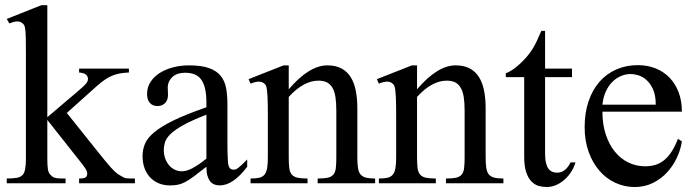

<svg xmlns="http://www.w3.org/2000/svg" viewBox="-20 -715 2708 749"><path d="M288.6 0V-18.6Q302.7 -18.6 309.6 -20.8Q316.4 -22.9 318.8 -29.8Q320.3 -33.7 320.3 -37.6Q320.3 -42 318.6 -46.9Q316.9 -51.8 312.7 -58.3Q308.6 -64.9 301.3 -74.2L164.6 -247.1V-101.1Q164.6 -85 165 -74.2Q165.5 -63.5 166.7 -55.9Q168 -48.3 169.9 -43.5Q171.9 -38.6 175.3 -34.7Q179.7 -29.8 183.8 -26.6Q188 -23.4 194.3 -21.5Q200.7 -19.5 210.4 -19Q220.2 -18.6 235.8 -18.6V0H6.3V-18.6Q29.8 -18.6 44.9 -21.2Q60.1 -23.9 68.4 -32.7Q75.2 -40 78.1 -55.7Q81.1 -71.3 81.1 -98.1V-505.4Q81.1 -543.9 80.6 -565.9Q80.1 -587.9 78.6 -599.9Q77.1 -611.8 74.5 -616.5Q71.8 -621.1 67.4 -624.5Q64.5 -627 60.5 -628.9Q56.6 -630.9 50.8 -631.3Q44.9 -631.8 36.6 -630.1Q28.3 -628.4 16.6 -623.5L6.3 -641.1L141.6 -694.8H164.6V-257.8L277.3 -353.5Q293 -366.7 302.2 -375.2Q311.5 -383.8 316.2 -389.6Q320.8 -395.5 322 -399.4Q323.2 -403.3 323.2 -406.7Q323.2 -417 315.4 -423.8Q307.6 -430.7 288.6 -432.1V-447.3H482.9V-432.1Q442.9 -430.7 417 -419.4Q403.8 -414.1 389.4 -404.3Q375 -394.5 357.9 -379.4L240.7 -274.4L357.9 -127.9Q377 -104 389.9 -88.1Q402.8 -72.3 411.9 -62.3Q420.9 -52.2 427.2 -46.4Q433.6 -40.5 439 -36.6Q444.3 -32.7 450 -29.8Q455.6 -26.9 463.9 -22Q468.8 -19.5 479.5 -19Q490.2 -18.6 506.3 -18.6V0Z M944.3 -64.5Q889.2 8.3 837.4 8.3Q826.7 8.3 817.1 4.9Q807.6 1.5 800.5 -6.8Q793.5 -15.1 789.3 -29.1Q785.2 -43 785.2 -64.5Q755.9 -41.5 736.6 -27.1Q717.3 -12.7 702.4 -4.9Q687.5 2.9 674.1 5.6Q660.6 8.3 643.1 8.3Q619.1 8.3 599.6 0.2Q580.1 -7.8 565.9 -22.7Q551.8 -37.6 543.9 -58.8Q536.1 -80.1 536.1 -106Q536.1 -130.9 545.2 -153.3Q554.2 -175.8 581.1 -198.5Q607.9 -221.2 656.7 -245.1Q705.6 -269 785.2 -296.4V-314.9Q785.2 -347.2 780 -369.1Q774.9 -391.1 764.6 -405Q754.4 -418.9 738.8 -425Q723.1 -431.2 701.7 -431.2Q670.9 -431.2 653.3 -415.3Q635.7 -399.4 634.3 -376.5L635.3 -347.2Q636.2 -326.2 624.8 -313.7Q613.3 -301.3 594.7 -301.3Q575.2 -301.3 564.5 -313.7Q553.7 -326.2 553.7 -348.1Q553.7 -374.5 567.1 -395.3Q580.6 -416 603.3 -430.4Q626 -444.8 655.5 -452.4Q685.1 -460 717.3 -460Q765.6 -460 795.2 -449.5Q824.7 -439 840.8 -419.2Q856.9 -399.4 862.1 -371.1Q867.2 -342.8 867.2 -307.6V-155.3Q867.2 -124 868.2 -104Q869.1 -84 869.6 -77.1Q872.1 -64 877 -58.6Q881.8 -53.2 891.1 -53.2Q895.5 -53.2 899.4 -54.4Q903.3 -55.7 908.7 -59.6Q914.1 -63.5 922.4 -71.3Q930.7 -79.1 944.3 -92.8ZM785.2 -267.6Q728.5 -245.6 695.6 -227.3Q662.6 -209 645.5 -192.4Q628.4 -175.8 623.8 -160.4Q619.1 -145 619.1 -128.9Q619.1 -111.3 624.5 -96.7Q629.9 -82 638.9 -71Q647.9 -60.1 660.4 -53.7Q672.9 -47.4 687 -46.9Q706.1 -45.9 730.2 -58.6Q754.4 -71.3 785.2 -96.2Z M1219.2 0V-18.6Q1244.1 -18.6 1258.5 -21.7Q1272.9 -24.9 1280.5 -33.9Q1288.1 -43 1290 -59.1Q1292 -75.2 1292 -101.1V-283.7Q1292 -314 1288.6 -336.2Q1285.2 -358.4 1276.9 -372.6Q1268.6 -386.7 1255.4 -393.6Q1242.2 -400.4 1222.2 -400.4Q1193.8 -400.4 1164.8 -384.8Q1135.7 -369.1 1106.4 -336.9V-101.1Q1106.4 -74.7 1108.6 -58.6Q1110.8 -42.5 1118.7 -33.7Q1126.5 -24.9 1140.9 -21.7Q1155.3 -18.6 1179.7 -18.6V0H957.5V-18.6Q978.5 -18.6 991.7 -21.7Q1004.9 -24.9 1012.2 -34.2Q1019.5 -43.5 1022.2 -59.6Q1024.9 -75.7 1024.9 -101.1V-267.6Q1024.9 -307.6 1023.9 -330.6Q1022.9 -353.5 1021.2 -365.7Q1019.5 -377.9 1016.8 -382.3Q1014.2 -386.7 1010.3 -389.6Q994.1 -403.8 957.5 -388.7L949.7 -406.2L1086.4 -460H1106.4V-366.7Q1186 -460 1256.8 -460Q1289.6 -460 1312 -448Q1334.5 -436 1348.1 -414.1Q1361.8 -392.1 1367.9 -361.3Q1374 -330.6 1374 -293V-101.1Q1374 -76.2 1376.5 -60.1Q1378.9 -43.9 1386.2 -34.9Q1393.6 -25.9 1407.2 -22.2Q1420.9 -18.6 1443.4 -18.6V0Z M1719.7 0V-18.6Q1744.6 -18.6 1759 -21.7Q1773.4 -24.9 1781 -33.9Q1788.6 -43 1790.5 -59.1Q1792.5 -75.2 1792.5 -101.1V-283.7Q1792.5 -314 1789.1 -336.2Q1785.6 -358.4 1777.3 -372.6Q1769 -386.7 1755.9 -393.6Q1742.7 -400.4 1722.7 -400.4Q1694.3 -400.4 1665.3 -384.8Q1636.2 -369.1 1606.9 -336.9V-101.1Q1606.9 -74.7 1609.1 -58.6Q1611.3 -42.5 1619.1 -33.7Q1627 -24.9 1641.4 -21.7Q1655.8 -18.6 1680.2 -18.6V0H1458V-18.6Q1479 -18.6 1492.2 -21.7Q1505.4 -24.9 1512.7 -34.2Q1520 -43.5 1522.7 -59.6Q1525.4 -75.7 1525.4 -101.1V-267.6Q1525.4 -307.6 1524.4 -330.6Q1523.4 -353.5 1521.7 -365.7Q1520 -377.9 1517.3 -382.3Q1514.6 -386.7 1510.7 -389.6Q1494.6 -403.8 1458 -388.7L1450.2 -406.2L1586.9 -460H1606.9V-366.7Q1686.5 -460 1757.3 -460Q1790 -460 1812.5 -448Q1835 -436 1848.6 -414.1Q1862.3 -392.1 1868.4 -361.3Q1874.5 -330.6 1874.5 -293V-101.1Q1874.5 -76.2 1877 -60.1Q1879.4 -43.9 1886.7 -34.9Q1894 -25.9 1907.7 -22.2Q1921.4 -18.6 1943.8 -18.6V0Z M2225.1 -81.5Q2217.3 -56.6 2204.1 -38.6Q2190.9 -20.5 2175.8 -8.8Q2160.6 2.9 2144.3 8.8Q2127.9 14.6 2113.3 14.6Q2097.2 14.6 2081.5 10.3Q2065.9 5.9 2053.2 -7.1Q2040.5 -20 2032.7 -43.2Q2024.9 -66.4 2024.9 -104V-414.1H1953.1V-429.2Q1973.1 -436.5 1995.4 -454.8Q2017.6 -473.1 2036.6 -495.6Q2043.5 -503.9 2048.8 -511.2Q2054.2 -518.6 2060.5 -529.1Q2066.9 -539.6 2074.2 -555.2Q2081.5 -570.8 2091.8 -594.7H2106.4V-447.3H2211.4V-414.1H2106.4V-115.7Q2106.4 -93.8 2109.9 -79.6Q2113.3 -65.4 2119.4 -57.1Q2125.5 -48.8 2133.5 -45.4Q2141.6 -42 2150.9 -41.5Q2168.9 -40.5 2182.9 -51.5Q2196.8 -62.5 2205.6 -81.5Z M2640.1 -163.6Q2635.3 -130.9 2620.1 -98.9Q2605 -66.9 2581.5 -41.7Q2558.1 -16.6 2526.4 -1Q2494.6 14.6 2456.1 14.6Q2416.5 14.6 2380.9 -1.7Q2345.2 -18.1 2318.6 -48.6Q2292 -79.1 2276.4 -122.3Q2260.7 -165.5 2260.7 -218.8Q2260.7 -275.4 2276.1 -320.3Q2291.5 -365.2 2319.1 -396.5Q2346.7 -427.7 2384.8 -444.3Q2422.9 -460.9 2468.3 -460.9Q2505.4 -460.9 2536.9 -448.5Q2568.4 -436 2591.3 -412.6Q2614.3 -389.2 2627.2 -355.5Q2640.1 -321.8 2640.1 -279.3H2330.1Q2330.1 -229.5 2343.3 -189.9Q2356.4 -150.4 2378.9 -123Q2401.4 -95.7 2430.9 -81.3Q2460.4 -66.9 2493.2 -66.4Q2515.1 -65.9 2533.9 -71Q2552.7 -76.2 2568.8 -88.6Q2585 -101.1 2598.9 -121.8Q2612.8 -142.6 2624.5 -173.3ZM2538.1 -306.6Q2538.1 -343.8 2527.3 -366.9Q2516.6 -390.1 2501.5 -403.3Q2486.3 -416.5 2469.7 -421.4Q2453.1 -426.3 2440.9 -426.3Q2421.4 -426.3 2402.6 -418.5Q2383.8 -410.6 2368.7 -395.5Q2353.5 -380.4 2343.3 -357.9Q2333 -335.4 2330.1 -306.6Z"/></svg>

Font: Doulos SIL Cyr
Style: Regular
Weight: 400
Designer: Walt Agee, Victor Gaultney, Peter Martin, Debbi Hosken, Becca Hirsbrunner
Foundry: SIL International
Version: Version 5.000